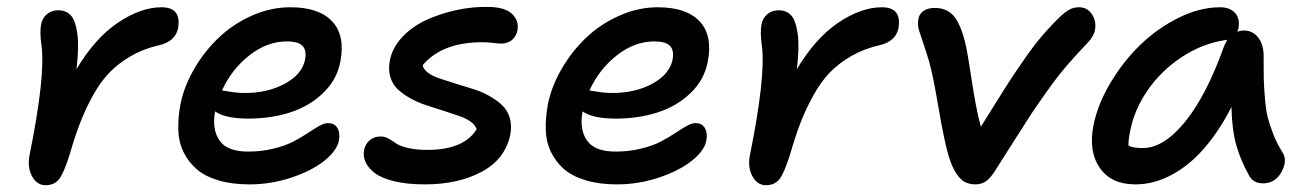

<svg xmlns="http://www.w3.org/2000/svg" viewBox="-20 -528 3821 560"><path d="M112.8 12.2Q87.9 12.2 73.7 -13.4Q59.6 -39.1 65.9 -74.2Q112.8 -305.2 101.1 -395Q95.2 -434.6 100.1 -458Q104 -476.1 117.4 -487.1Q130.9 -498 149.9 -498Q173.3 -498 186.8 -482.9Q200.2 -467.8 205.6 -429.7Q210.9 -391.6 203.1 -326.2Q256.8 -416.5 323.7 -461.7Q390.6 -506.8 451.2 -506.8Q510.7 -506.8 499 -443.8Q490.2 -406.7 443.8 -396Q398.4 -385.7 361.8 -364.5Q325.2 -343.3 299.1 -316.2Q272.9 -289.1 251 -249.3Q229 -209.5 213.9 -170.2Q198.7 -130.9 183.1 -77.1Q166.5 -23.9 152.6 -5.9Q138.7 12.2 112.8 12.2Z M707.5 9.8Q656.2 9.8 616.9 -2Q577.6 -13.7 553.5 -34.7Q529.3 -55.7 515.1 -85Q501 -114.3 500 -149.2Q499 -184.1 506.3 -224.1Q516.6 -275.4 545.7 -325.9Q574.7 -376.5 616.5 -416.7Q658.2 -457 713.6 -481.9Q769 -506.8 826.7 -506.8Q910.2 -506.8 948.7 -465.8Q987.3 -424.8 972.7 -348.1Q962.4 -294.9 922.1 -256.3Q881.8 -217.8 825.9 -200Q770 -182.1 704.6 -182.1Q636.7 -182.1 607.4 -203.1Q597.7 -150.9 620.1 -118.4Q642.6 -85.9 703.6 -85.9Q743.2 -85.9 777.8 -94.5Q812.5 -103 835.7 -115.2Q858.9 -127.4 877.2 -139.6Q895.5 -151.9 910.6 -160.4Q925.8 -168.9 936.5 -168.9Q956.1 -168.9 964.4 -154.1Q972.7 -139.2 968.3 -117.2Q961.9 -87.4 925 -58.3Q888.2 -29.3 829.1 -9.8Q770 9.8 707.5 9.8ZM816.4 -407.2Q759.3 -407.2 707.8 -366.9Q656.2 -326.7 627.4 -264.2Q628.4 -264.2 650.6 -260.5Q672.9 -256.8 694.3 -256.8Q760.7 -256.8 810.5 -283.7Q860.4 -310.5 869.6 -353Q875 -380.9 862.5 -394Q850.1 -407.2 816.4 -407.2Z M1219.2 9.8Q1167 9.8 1129.2 0.5Q1091.3 -8.8 1072.3 -23.9Q1053.2 -39.1 1045.9 -55.9Q1038.6 -72.8 1042 -90.8Q1045.9 -108.4 1058.6 -119.1Q1071.3 -129.9 1090.3 -129.9Q1102.1 -129.9 1113.3 -123.8Q1124.5 -117.7 1134.3 -110.4Q1144 -103 1168 -96.9Q1191.9 -90.8 1226.1 -90.8Q1333 -90.8 1370.1 -150.9Q1366.7 -163.1 1352.8 -173.1Q1338.9 -183.1 1318.6 -189.9Q1298.3 -196.8 1273.9 -204.8Q1249.5 -212.9 1225.3 -220.5Q1201.2 -228 1179 -240.2Q1156.7 -252.4 1141.1 -266.6Q1125.5 -280.8 1118.7 -302.7Q1111.8 -324.7 1117.2 -352.1Q1124.5 -389.2 1153.3 -419.9Q1182.1 -450.7 1222.9 -469.5Q1263.7 -488.3 1310.8 -498.5Q1357.9 -508.8 1404.3 -507.8Q1452.1 -507.3 1473.1 -487.8Q1494.1 -468.3 1489.3 -439Q1485.4 -421.4 1472.9 -411.1Q1460.4 -400.9 1441.9 -400.9Q1434.6 -400.9 1418.5 -402.8Q1402.3 -404.8 1386.2 -404.8Q1269.5 -404.8 1212.9 -337.9Q1214.8 -325.7 1228.5 -315.7Q1242.2 -305.7 1262.2 -299.1Q1282.2 -292.5 1306.9 -284.7Q1331.5 -276.9 1356.4 -269.5Q1381.3 -262.2 1403.8 -250Q1426.3 -237.8 1442.6 -223.1Q1459 -208.5 1466.3 -185.8Q1473.6 -163.1 1468.3 -134.8Q1453.1 -63.5 1384.8 -26.9Q1316.4 9.8 1219.2 9.8Z M1779.3 9.8Q1728 9.8 1688.7 -2Q1649.4 -13.7 1625.2 -34.7Q1601.1 -55.7 1586.9 -85Q1572.8 -114.3 1571.8 -149.2Q1570.8 -184.1 1578.1 -224.1Q1588.4 -275.4 1617.4 -325.9Q1646.5 -376.5 1688.2 -416.7Q1730 -457 1785.4 -481.9Q1840.8 -506.8 1898.4 -506.8Q1981.9 -506.8 2020.5 -465.8Q2059.1 -424.8 2044.4 -348.1Q2034.2 -294.9 1993.9 -256.3Q1953.6 -217.8 1897.7 -200Q1841.8 -182.1 1776.4 -182.1Q1708.5 -182.1 1679.2 -203.1Q1669.4 -150.9 1691.9 -118.4Q1714.4 -85.9 1775.4 -85.9Q1814.9 -85.9 1849.6 -94.5Q1884.3 -103 1907.5 -115.2Q1930.7 -127.4 1949 -139.6Q1967.3 -151.9 1982.4 -160.4Q1997.6 -168.9 2008.3 -168.9Q2027.8 -168.9 2036.1 -154.1Q2044.4 -139.2 2040 -117.2Q2033.7 -87.4 1996.8 -58.3Q1960 -29.3 1900.9 -9.8Q1841.8 9.8 1779.3 9.8ZM1888.2 -407.2Q1831.1 -407.2 1779.5 -366.9Q1728 -326.7 1699.2 -264.2Q1700.2 -264.2 1722.4 -260.5Q1744.6 -256.8 1766.1 -256.8Q1832.5 -256.8 1882.3 -283.7Q1932.1 -310.5 1941.4 -353Q1946.8 -380.9 1934.3 -394Q1921.9 -407.2 1888.2 -407.2Z M2213.9 12.2Q2189 12.2 2174.8 -13.4Q2160.6 -39.1 2167 -74.2Q2213.9 -305.2 2202.1 -395Q2196.3 -434.6 2201.2 -458Q2205.1 -476.1 2218.5 -487.1Q2231.9 -498 2251 -498Q2274.4 -498 2287.8 -482.9Q2301.3 -467.8 2306.6 -429.7Q2312 -391.6 2304.2 -326.2Q2357.9 -416.5 2424.8 -461.7Q2491.7 -506.8 2552.2 -506.8Q2611.8 -506.8 2600.1 -443.8Q2591.3 -406.7 2544.9 -396Q2499.5 -385.7 2462.9 -364.5Q2426.3 -343.3 2400.1 -316.2Q2374 -289.1 2352.1 -249.3Q2330.1 -209.5 2314.9 -170.2Q2299.8 -130.9 2284.2 -77.1Q2267.6 -23.9 2253.7 -5.9Q2239.7 12.2 2213.9 12.2Z M2824.7 9.8Q2801.8 9.8 2786.1 -2.7Q2770.5 -15.1 2757.8 -43Q2752 -56.2 2746.3 -75Q2740.7 -93.8 2734.6 -122.6Q2728.5 -151.4 2725.3 -168.7Q2722.2 -186 2715.6 -224.1Q2709 -262.2 2707 -272Q2696.3 -331.1 2681.9 -374.8Q2667.5 -418.5 2661.4 -436.5Q2655.3 -454.6 2658.7 -473.1Q2661.1 -487.3 2673.6 -496.1Q2686 -504.9 2706.1 -504.9Q2748.5 -504.9 2769.3 -471.2Q2790 -437.5 2800.8 -376Q2804.7 -355.5 2811.8 -308.8Q2818.8 -262.2 2825.7 -225.3Q2832.5 -188.5 2840.8 -158.2Q2854 -179.2 2885 -229Q2916 -278.8 2931.2 -301.8Q2946.3 -324.7 2971.7 -361.1Q2997.1 -397.5 3021.2 -425.5Q3045.4 -453.6 3072.8 -480Q3087.9 -494.1 3100.1 -500.5Q3112.3 -506.8 3127.9 -506.8Q3150.9 -506.8 3164.6 -486.6Q3178.2 -466.3 3173.8 -441.9Q3171.4 -423.8 3152.8 -403.8Q3118.7 -368.2 3091.6 -336.7Q3064.5 -305.2 3034.7 -263.2Q3004.9 -221.2 2990.7 -200Q2976.6 -178.7 2937.5 -116.9Q2898.4 -55.2 2882.8 -30.8Q2868.7 -8.3 2855.7 0.7Q2842.8 9.8 2824.7 9.8Z M3291.5 9.8Q3220.7 9.8 3187.5 -38.6Q3154.3 -86.9 3169.4 -163.1Q3181.6 -223.6 3218.5 -285.9Q3255.4 -348.1 3305.4 -396.7Q3355.5 -445.3 3417.5 -476.1Q3479.5 -506.8 3538.6 -506.8Q3567.4 -506.8 3582.5 -490Q3597.7 -473.1 3591.8 -443.8L3588.9 -435.1Q3596.7 -439 3607.4 -439Q3634.3 -439 3649.9 -418.2Q3665.5 -397.5 3665.5 -366.2Q3665.5 -320.8 3666 -299.1Q3666.5 -277.3 3669.2 -243.2Q3671.9 -209 3677.2 -187.3Q3682.6 -165.5 3693.1 -138.2Q3703.6 -110.8 3719.7 -85Q3736.3 -61 3718 -27.1Q3699.7 6.8 3663.6 6.8Q3634.8 6.8 3622.6 -17.1Q3598.1 -61 3585.7 -105.2Q3573.2 -149.4 3571.8 -215.8Q3546.9 -167 3518.3 -128.2Q3489.7 -89.4 3461.4 -63.7Q3433.1 -38.1 3403.1 -21.2Q3373 -4.4 3345.7 2.7Q3318.4 9.8 3291.5 9.8ZM3276.9 -148.9Q3270.5 -119.1 3271.5 -103Q3284.7 -96.2 3313.5 -96.2Q3374.5 -96.2 3437.3 -173.8Q3500 -251.5 3550.8 -395Q3558.1 -409.7 3559.6 -412.1Q3558.6 -412.1 3556.6 -411.6Q3554.7 -411.1 3553.7 -411.1Q3486.3 -400.9 3426.5 -361.3Q3366.7 -321.8 3327.9 -265.6Q3289.1 -209.5 3276.9 -148.9Z"/></svg>

Font: Shantell Sans Normal
Style: Italic
Weight: 500
Italic angle: -11.31°
Designer: Stephen Nixon, Anya Danilova, Shantell Martin
Foundry: Arrow Type
Version: Version 1.006;[559af2be0]